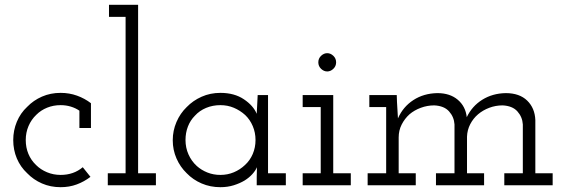

<svg xmlns="http://www.w3.org/2000/svg" viewBox="-20 -770 2352 798"><path d="M356 -35 324 -75Q305 -59 282 -51Q259 -43 232 -43Q202 -43 175.5 -54Q149 -65 130 -84Q109 -104 98 -130.5Q87 -157 87 -188Q87 -219 98.5 -246Q110 -273 131 -293Q150 -312 176 -322.5Q202 -333 232 -333Q254 -333 274 -327Q294 -321 310 -310V-238H358V-341Q332 -361 300 -372.5Q268 -384 232 -384Q190 -384 154.5 -368.5Q119 -353 93 -326Q65 -300 50 -264Q35 -228 35 -188Q35 -147 50 -111.5Q65 -76 93 -50Q119 -23 154.5 -7.5Q190 8 232 8Q268 8 299 -3.5Q330 -15 356 -35Z M628 0V-50H554V-750H433V-700H502V-50H428V0Z M1168 0V-50H1094V-375H1051Q1050 -355 1049 -335.5Q1048 -316 1047 -297Q1033 -331 993.5 -357.5Q954 -384 896 -384Q854 -384 818 -368Q782 -352 756 -325Q729 -299 713.5 -263Q698 -227 698 -187Q698 -147 713.5 -111.5Q729 -76 756 -50Q782 -23 818 -7.5Q854 8 896 8Q926 8 951.5 0Q977 -8 997 -20Q1016 -32 1029 -46.5Q1042 -61 1048 -75Q1048 -64 1047.5 -55Q1047 -46 1047 -35V0ZM896 -333Q926 -333 952 -322Q978 -311 999 -292Q1019 -273 1030.5 -246Q1042 -219 1042 -188Q1042 -157 1030.5 -130Q1019 -103 998 -84Q978 -65 952 -54Q926 -43 896 -43Q867 -43 842 -53Q817 -63 798 -80Q776 -100 763.5 -128Q751 -156 751 -188Q751 -218 761 -244Q771 -270 790 -289Q809 -310 836.5 -321.5Q864 -333 896 -333Z M1438 0V-50H1365V-375H1238V-325H1313V-50H1238V0ZM1377 -511Q1377 -527 1365.5 -538Q1354 -549 1340 -549Q1326 -549 1314.5 -538Q1303 -527 1303 -511Q1303 -495 1314.5 -484Q1326 -473 1340 -473Q1354 -473 1365.5 -484Q1377 -495 1377 -511Z M1708 0V-50H1637V-199Q1637 -228 1649.5 -252.5Q1662 -277 1682 -295Q1702 -312 1729 -322Q1756 -332 1785 -332Q1826 -330 1846.5 -307Q1867 -284 1869 -253V-50H1792V0H1992V-50H1921V-202Q1922 -230 1934.5 -254Q1947 -278 1967 -295Q1987 -312 2013.5 -322Q2040 -332 2069 -332Q2110 -330 2130.5 -307Q2151 -284 2153 -253V-50H2076V0H2277V-50H2205V-271Q2203 -321 2171 -352Q2139 -383 2082 -383Q2027 -382 1984.5 -355.5Q1942 -329 1920 -283Q1915 -328 1882.5 -355.5Q1850 -383 1798 -383Q1741 -382 1698 -354Q1655 -326 1634 -278Q1633 -297 1632 -312Q1631 -327 1630 -346L1629 -375H1515V-325H1585V-50H1508V0Z"/></svg>

Font: Josefin Slab Thin Medium
Style: Regular
Weight: 500
Version: Version 2.000